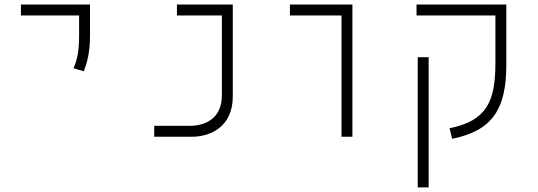

<svg xmlns="http://www.w3.org/2000/svg" viewBox="-20 -606 2384 851"><path d="M351.1 -290C365.7 -325.2 378.9 -373 378.9 -448.2V-585.9H72.8V-537.6H330.6V-448.2C330.6 -373 320.8 -338.9 306.2 -303.7Z M663.6 0H831.5C914.6 0 1011.7 -45.9 1011.7 -177.7V-585.9H764.2V-537.6H963.4V-183.6C963.4 -74.2 881.3 -48.3 820.8 -48.3H663.6Z M1493.7 0H1542V-585.9H1265.1V-537.6H1493.7Z M2175.8 -585.9H1826.2V-537.6H2175.8V-328.1C2175.8 -158.7 2139.6 -71.3 1972.7 -37.6L1983.9 9.3C2165 -27.3 2224.1 -125.5 2224.1 -318.4V-585.9ZM1879.9 224.6V-352.5H1831.5V224.6Z"/></svg>

Font: Cascadia Code PL ExtraLight
Style: Regular
Weight: 200
Monospace: yes
Designer: Aaron Bell
Foundry: Saja Typeworks
Version: Version 2404.023